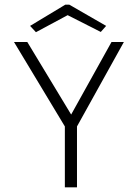

<svg xmlns="http://www.w3.org/2000/svg" viewBox="-20 -803 590 823"><path d="M258 0V-261L40 -623H97L285 -312L458 -623H511L310 -261V0ZM134 -665 109 -692 260 -783H277L435 -692L412 -666L270 -738Z"/></svg>

Font: Inconsolata SemiExpanded Light
Style: Regular
Weight: 300
Width: 6
Monospace: yes
Designer: Raph Levien, Cyreal, Brenton Simpson
Foundry: Raph Levien, Cyreal, Google
Version: Version 3.001; ttfautohint (v1.8.2.53-6de2)